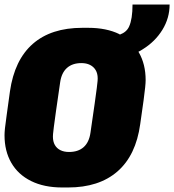

<svg xmlns="http://www.w3.org/2000/svg" viewBox="-20 -819 770 849"><path d="M255 10Q175 10 117.5 -18.5Q60 -47 30 -99Q0 -151 0 -221Q0 -233 2 -252.5Q4 -272 9.5 -310Q15 -348 24 -415Q44 -554 125 -625Q206 -696 344 -696H370Q451 -696 508 -668Q509 -667 510 -666Q540 -677 551 -702Q566 -735 566 -799H730Q730 -739 698 -687Q666 -635 611 -601Q602 -595 592 -590Q593 -589 594 -587Q624 -535 624 -465Q624 -453 622 -433.5Q620 -414 615 -376Q610 -338 600 -270Q581 -132 499.5 -61Q418 10 281 10ZM285 -147Q326 -147 350 -168.5Q374 -190 380 -232Q392 -313 398.5 -360Q405 -407 408 -430Q411 -453 411.5 -461Q412 -469 412 -472Q412 -494 403 -509Q394 -524 378 -532Q362 -540 340 -540Q300 -540 276 -518.5Q252 -497 246 -455Q234 -374 227.5 -327Q221 -280 218 -257Q215 -234 214.5 -226Q214 -218 214 -215Q214 -193 222.5 -178Q231 -163 247 -155Q263 -147 285 -147Z"/></svg>

Font: Chivo Mono Medium Black
Style: Italic
Weight: 900
Italic angle: -8.05°
Monospace: yes
Version: Version 1.008